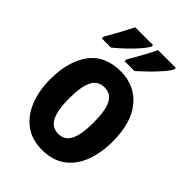

<svg xmlns="http://www.w3.org/2000/svg" viewBox="-226 -866 976 976"><g transform="rotate(45 262.0 -378.0)"><path d="M486 -274Q486 -194 462 -129.5Q438 -65 388 -27.5Q338 10 261 10Q188 10 138 -27Q88 -64 62.5 -128.5Q37 -193 37 -274Q37 -402 93 -479Q149 -556 263 -556Q363 -556 424.5 -483.5Q486 -411 486 -274ZM174 -273Q174 -189 195 -147.5Q216 -106 262 -106Q308 -106 328.5 -147Q349 -188 349 -274Q349 -359 328.5 -399.5Q308 -440 262 -440Q216 -440 195 -400Q174 -360 174 -273ZM448 -756Q439 -737 414.5 -709Q390 -681 361 -653Q332 -625 310 -606H240V-619Q264 -659 286.5 -700.5Q309 -742 320 -766H448ZM284 -756Q274 -736 250 -709Q226 -682 197 -654.5Q168 -627 142 -606H76V-619Q100 -660 122 -700.5Q144 -741 156 -766H284Z"/></g></svg>

Font: Noto Sans Gurmukhi UI Condensed
Style: Bold
Weight: 700
Width: 3
Designer: Jelle Bosma - Monotype Design Team
Foundry: Monotype Imaging Inc.
Version: Version 2.004; ttfautohint (v1.8.4.7-5d5b)